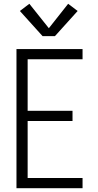

<svg xmlns="http://www.w3.org/2000/svg" viewBox="-20 -994 515 1014"><path d="M67 0V-735H416V-681H126V-409H363V-355H126V-54H416V0ZM205 -803 85 -936 135 -974 238 -845 340 -974 390 -936 270 -803Z"/></svg>

Font: Iosevka QP Light
Style: Regular
Weight: 300
Designer: Belleve Invis
Foundry: Belleve Invis
Version: Version 20.0.0; ttfautohint (v1.8.4)